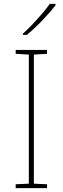

<svg xmlns="http://www.w3.org/2000/svg" viewBox="-20 -972 323 992"><path d="M223 0H61V-20L129 -23V-690L61 -694V-714H223V-694L155 -690V-23L223 -20ZM267 -945Q241 -911 200 -868Q159 -825 119 -792H98V-798Q121 -818 147.5 -846Q174 -874 198.5 -902.5Q223 -931 237 -952H267Z"/></svg>

Font: Noto Sans Gujarati Thin
Style: Regular
Weight: 100
Designer: Jelle Bosma - Monotype Design Team, Universal Thirst
Foundry: Monotype Imaging Inc.
Version: Version 2.106; ttfautohint (v1.8.4.7-5d5b)